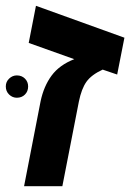

<svg xmlns="http://www.w3.org/2000/svg" viewBox="-28 -642 449 662"><path d="M401 -512 376 -385 326 -402Q287 -384 270 -360Q253 -336 244 -292L187 0H55L112 -293Q123 -345 150 -381.5Q177 -418 228 -438L71 -494L96 -622ZM-8 -344Q-8 -360 3.5 -371Q15 -382 30 -382Q47 -382 58 -371Q69 -360 69 -344Q69 -327 58 -316Q47 -305 30 -305Q15 -305 3.5 -316Q-8 -327 -8 -344Z"/></svg>

Font: Libra Sans Modern
Style: Bold Italic
Weight: 700
Italic angle: -12°
Foundry: Stefan Peev, Context Ltd
Version: Version 1.000